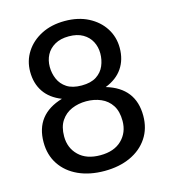

<svg xmlns="http://www.w3.org/2000/svg" viewBox="-110 -813 799 908"><g transform="rotate(-15 290.0 -359.0)"><path d="M290.5 8Q218 8 162.8 -17.2Q107.5 -42.5 76.8 -88.8Q46 -135 46 -197.5Q46 -333.5 183 -374Q127.5 -395.5 99.2 -437Q71 -478.5 71 -536Q71 -589.5 98.8 -632.5Q126.5 -675.5 176 -700.8Q225.5 -726 290.5 -726Q356 -726 405.2 -700.8Q454.5 -675.5 482 -632.5Q509.5 -589.5 509.5 -536Q509.5 -478.5 481.2 -437Q453 -395.5 397.5 -374Q534 -333.5 534 -197.5Q534 -135 503.2 -88.8Q472.5 -42.5 417.5 -17.2Q362.5 8 290.5 8ZM290.5 -69Q358 -69 395.5 -105.8Q433 -142.5 433 -199Q433 -246 413.8 -275.5Q394.5 -305 362 -319Q329.5 -333 290.5 -333Q251.5 -333 219 -319Q186.5 -305 166.8 -275.5Q147 -246 147 -199Q147 -142.5 184.8 -105.8Q222.5 -69 290.5 -69ZM290.5 -410.5Q335.5 -410.5 362.8 -428.2Q390 -446 402 -474.5Q414 -503 414 -534.5Q414 -566.5 400.2 -592.8Q386.5 -619 359 -635Q331.5 -651 290.5 -651Q249.5 -651 221.8 -635Q194 -619 180.2 -592.8Q166.5 -566.5 166.5 -534.5Q166.5 -503 178.8 -474.5Q191 -446 218.2 -428.2Q245.5 -410.5 290.5 -410.5Z"/></g></svg>

Font: Verano Sans Medium
Style: Regular
Weight: 500
Designer: Lukasz Dziedzic with Adam Twardoch and Botio Nikoltchev
Foundry: tyPoland Lukasz Dziedzic
Version: Version 3.001;December 28, 2019;FontCreator 12.0.0.2547 64-b